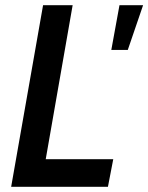

<svg xmlns="http://www.w3.org/2000/svg" viewBox="-20 -720 572 740"><path d="M23 0 146 -700H260L147.5 -56.5L106 -106.5H416.5L396 0ZM409 -527.5 440.5 -700H531.5L472.5 -527.5Z"/></svg>

Font: Cabin SemiCondensedSemiBold
Style: Italic
Weight: 600
Width: 4
Italic angle: -10°
Designer: Pablo Impallari
Foundry: Pablo Impallari. http://www.impallari.com Igino Marini. http://www.ikern.com
Version: Version 3.001